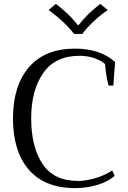

<svg xmlns="http://www.w3.org/2000/svg" viewBox="-20 -961 659 991"><path d="M302 -851C328 -827 348 -805 362 -786C362 -786 405 -786 405 -786C419 -806 439 -828 465 -852C491 -876 515 -895 536 -909C536 -909 498 -941 498 -941C478 -926 458 -909 437 -889C416 -868 399 -849 386 -832C386 -832 381 -832 381 -832C368 -849 351 -868 330 -889C309 -909 288 -926 268 -941C268 -941 231 -909 231 -909C252 -894 276 -875 302 -851ZM129 -85C183 -22 263 10 368 10C409 10 448 4 484 -7C519 -18 549 -33 572 -54C572 -54 559 -81 559 -81C532 -64 503 -50 471 -41C438 -32 409 -27 384 -27C300 -27 239 -56 200 -114C161 -172 141 -251 141 -350C141 -448 162 -526 204 -585C245 -644 308 -673 391 -673C417 -673 441 -669 464 -662C487 -654 506 -644 522 -631C527 -580 533 -542 541 -519C541 -519 565 -519 565 -519C565 -519 574 -641 574 -641C523 -687 454 -710 367 -710C264 -710 185 -678 130 -615C75 -551 47 -463 47 -350C47 -237 74 -148 129 -85Z"/></svg>

Font: BUSH 25 TRIRONG
Style: Regular
Weight: 400
Designer: Katatrad Team
Foundry: CadsonDemak